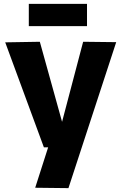

<svg xmlns="http://www.w3.org/2000/svg" viewBox="-20 -762 621 993"><path d="M162 209 229 0H207L7 -543L186 -546L301 -132L410 -546L581 -544L334 211ZM129 -627V-742H430V-627Z"/></svg>

Font: Georama ExtraCondensed Thin
Style: Bold
Weight: 700
Version: Version 1.001